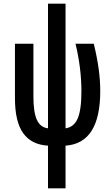

<svg xmlns="http://www.w3.org/2000/svg" viewBox="-20 -780 603 1040"><path d="M240 9Q151 4 106 -58Q61 -120 61 -248V-543H161V-256Q161 -173 179.5 -131.5Q198 -90 240 -85V-760H335V-85Q380 -91 400.5 -137.5Q421 -184 421 -285Q421 -411 389 -543H488Q506 -469 514.5 -407Q523 -345 523 -286Q523 -4 335 9V240H240Z"/></svg>

Font: Noto Sans Mono SemiCondensed SemiBold
Style: Regular
Weight: 600
Width: 4
Designer: Monotype Design Team
Foundry: Monotype Imaging Inc.
Version: Version 2.014; ttfautohint (v1.8.4.7-5d5b)